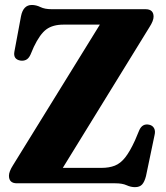

<svg xmlns="http://www.w3.org/2000/svg" viewBox="-20 -737 666 772"><path d="M581 -628 232.5 -62H388Q419 -62 441.8 -71Q464.5 -80 483.5 -104Q502.5 -128 523 -173L540 -213.5Q552.5 -241.5 580 -235.5Q593.5 -232.5 599.5 -221.5Q605.5 -210.5 601.5 -194L567 -29Q561 -5.5 551.2 5Q541.5 15.5 522.5 15.5Q506 15.5 489 7.8Q472 0 443.5 0H48Q16 0 16 -30.5Q16 -47 32.5 -73L381.5 -638H235.5Q192.5 -638 166.5 -619Q140.5 -600 116 -548.5L102.5 -517Q95 -501 84.2 -496.2Q73.5 -491.5 61.5 -493.5Q32 -499 38 -530L64.5 -672Q73.5 -717 108 -717Q125.5 -717 142.8 -708.5Q160 -700 188 -700H565Q597.5 -700 597.5 -670Q597.5 -653.5 581 -628Z"/></svg>

Font: Fraunces 72pt Soft
Style: Bold
Weight: 700
Version: Version 1.000;[b76b70a41]